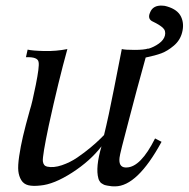

<svg xmlns="http://www.w3.org/2000/svg" viewBox="-20 -645 669 681"><path d="M553 -142Q467 16 388 16Q387 16 382 16Q377 16 375 15.5Q373 15 368.5 14.5Q364 14 361.5 13.5Q359 13 354.5 12Q350 11 347.5 9.5Q345 8 341.5 6Q338 4 336 1.5Q334 -1 332 -4.5Q330 -8 329 -12Q318 -51 340 -126Q300 -74 235.5 -32.5Q171 9 123 13Q97 16 80.5 12Q64 8 55.5 -6Q47 -20 45 -38.5Q43 -57 48 -91Q53 -125 61.5 -161.5Q70 -198 86 -255Q94 -279 107 -344Q120 -409 117 -424Q115 -444 72 -442L78 -469Q95 -465 137 -464Q179 -463 219 -471Q187 -356 153 -200Q130 -91 132 -73Q134 -57 147 -54Q170 -49 199.5 -59Q229 -69 254.5 -86.5Q280 -104 301.5 -122Q323 -140 336 -153L349 -166Q365 -231 385 -333.5Q405 -436 412 -471Q423 -468 457 -468Q491 -468 506 -473V-472Q526 -478 543.5 -490.5Q561 -503 565 -519Q569 -536 557.5 -546.5Q546 -557 523 -568Q502 -577 512 -600Q522 -627 556 -625Q564 -625 573 -622Q610 -611 622 -586Q634 -561 626 -530Q619 -502 596.5 -483Q574 -464 552.5 -456Q531 -448 497 -441V-442Q463 -320 437 -219Q405 -99 404 -86Q400 -53 424 -51Q426 -51 429 -51Q479 -52 530 -154Z"/></svg>

Font: GFS Artemisia
Style: Italic
Weight: 400
Italic angle: -12°
Designer: Takis Katsoulidis and George D. Matthiopoulos
Foundry: George Matthiopoulos and Takis Katsoulidis
Version: Version 1.0